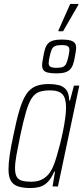

<svg xmlns="http://www.w3.org/2000/svg" viewBox="-20 -943 425 971"><path d="M136 8Q96 8 71 -0.5Q46 -9 34.5 -29.5Q23 -50 23 -87Q23 -116 29 -158Q35 -200 47 -255Q63 -335 78.5 -386.5Q94 -438 113 -466.5Q132 -495 159.5 -506.5Q187 -518 227 -518Q254 -518 277 -512.5Q300 -507 314.5 -489.5Q329 -472 330 -435H334L354 -510H381L273 0H246L258 -75H254Q239 -39 220 -21Q201 -3 179.5 2.5Q158 8 136 8ZM138 -24Q166 -24 187 -33Q208 -42 223.5 -59.5Q239 -77 250 -104Q258 -123 266.5 -151.5Q275 -180 283.5 -213.5Q292 -247 299 -281.5Q306 -316 310 -347Q314 -378 314 -400Q314 -447 295.5 -466.5Q277 -486 233 -486Q200 -486 178 -478Q156 -470 140.5 -446.5Q125 -423 111.5 -377Q98 -331 82 -255Q70 -197 63 -157.5Q56 -118 56 -92Q56 -64 64.5 -49Q73 -34 91.5 -29Q110 -24 138 -24ZM265 -572Q237 -572 221.5 -576Q206 -580 199.5 -589Q193 -598 193 -613Q193 -622 195 -633Q197 -644 199 -657Q203 -681 208.5 -697.5Q214 -714 224 -724Q234 -734 250.5 -738.5Q267 -743 292 -743Q320 -743 336 -738.5Q352 -734 358.5 -725Q365 -716 365 -701Q365 -692 363 -681.5Q361 -671 359 -657Q355 -633 349 -616.5Q343 -600 333 -590.5Q323 -581 307 -576.5Q291 -572 265 -572ZM266 -600Q288 -600 299 -605Q310 -610 315.5 -622.5Q321 -635 326 -657Q328 -668 329.5 -675.5Q331 -683 331 -690Q331 -704 322.5 -709.5Q314 -715 291 -715Q270 -715 258.5 -710Q247 -705 241.5 -692.5Q236 -680 231 -657Q229 -647 227.5 -639Q226 -631 226 -624Q226 -611 235 -605.5Q244 -600 266 -600ZM275 -785 276 -790 335 -923H377L376 -918L299 -785Z"/></svg>

Font: Saira Condensed Thin
Style: Italic
Weight: 250
Width: 3
Italic angle: -12°
Designer: Hector Gatti with collaboration of the Omnibus-Type team
Foundry: Omnibus-Type
Version: Version 1.101